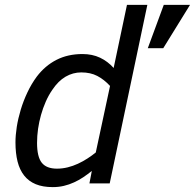

<svg xmlns="http://www.w3.org/2000/svg" viewBox="-20 -747 794 782"><path d="M43 -167Q43 -195.8 48.3 -230.2Q53.7 -264.6 64.5 -300.3Q75.2 -335.9 91.6 -370.6Q107.9 -405.3 129.9 -435.1Q163.6 -479.5 210 -503.2Q256.3 -526.9 315.9 -526.9Q356 -526.9 387.5 -512Q418.9 -497.1 442.9 -470.2L497.1 -727.1H580.1L426.8 0H344.2L354 -50.8Q336.9 -37.1 319.1 -25.1Q301.3 -13.2 281.5 -4.2Q261.7 4.9 240.2 10Q218.8 15.1 194.8 15.1Q154.3 15.1 125.5 3.2Q96.7 -8.8 78.4 -32Q60.1 -55.2 51.5 -89.1Q43 -123 43 -167ZM192.9 -380.9Q177.7 -358.9 166.3 -332.8Q154.8 -306.6 147 -278.8Q139.2 -251 135 -222.2Q130.9 -193.4 130.9 -165Q130.9 -108.4 150.1 -84.2Q169.4 -60.1 211.9 -60.1Q233.9 -60.1 255.6 -65.4Q277.3 -70.8 297.4 -80.1Q317.4 -89.4 335.9 -101.3Q354.5 -113.3 370.1 -126L428.2 -397Q403.8 -423.3 376.2 -437.7Q348.6 -452.1 311 -452.1Q277.3 -452.1 247.3 -434.8Q217.3 -417.5 192.9 -380.9ZM645 -550.8H582L647 -727.1H753.9Z"/></svg>

Font: Clear Sans
Style: Italic
Weight: 400
Italic angle: -12°
Foundry: Intel Corporation
Version: Version 1.00